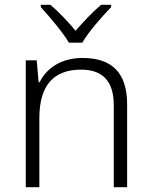

<svg xmlns="http://www.w3.org/2000/svg" viewBox="-20 -878 636 805"><path d="M269 -699H325C349 -742 408 -809 446 -848V-858H404C368 -828 329 -786 297 -749C266 -786 227 -828 191 -858H151V-848C187 -809 244 -742 269 -699ZM326 -635C236 -635 175 -592 146 -533H142L134 -625H88V-93H145V-383C145 -518 203 -586 320 -586C409 -586 457 -539 457 -437V-93H513V-441C513 -575 447 -635 326 -635Z"/></svg>

Font: Noto Sans Telugu UI Light
Style: Regular
Weight: 300
Designer: Jelle Bosma - Monotype Design Team
Foundry: Monotype Imaging Inc.
Version: Version 2.005